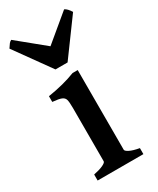

<svg xmlns="http://www.w3.org/2000/svg" viewBox="-203 -792 703 852"><g transform="rotate(-30 148.0 -366.0)"><path d="M31.7 -30.8Q63 -37.1 80.3 -45.4Q97.7 -53.7 97.7 -60.5V-319.8V-334.5Q97.7 -364.3 94.2 -376.5Q90.8 -388.7 77.6 -394.3Q64.5 -399.9 31.7 -402.8V-432.1Q113.3 -444.8 173.8 -468.8H200.2V-60.5Q200.2 -53.7 216.8 -45.2Q233.4 -36.6 266.1 -30.8V0H31.7ZM116.2 -520.5 -14.6 -702.6Q-5.9 -716.3 -0.7 -722.7Q4.4 -729 11.7 -732.4L148.4 -620.6L282.7 -732.4Q296.9 -726.1 311.5 -702.6L178.2 -520.5Z"/></g></svg>

Font: David Libre Medium
Style: Regular
Weight: 500
Version: Version 1.000